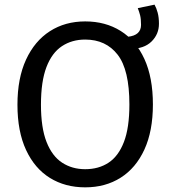

<svg xmlns="http://www.w3.org/2000/svg" viewBox="-20 -793 743 825"><path d="M346 -701Q433 -701 498.5 -660Q564 -619 600.5 -539.5Q637 -460 637 -344Q637 -230 600.5 -150.5Q564 -71 498.5 -29.5Q433 12 346 12Q260 12 194.5 -28.5Q129 -69 92 -148.5Q55 -228 55 -343Q55 -457 92 -537Q129 -617 194.5 -659Q260 -701 346 -701ZM346 -623Q289 -623 246 -594.5Q203 -566 179.5 -504.5Q156 -443 156 -343Q156 -244 180 -183Q204 -122 247 -94Q290 -66 346 -66Q404 -66 446.5 -94Q489 -122 512.5 -183Q536 -244 536 -344Q536 -493 485.5 -558Q435 -623 346 -623ZM539 -583 529 -635Q558 -638 572 -651Q586 -664 586 -686Q586 -712 582 -727.5Q578 -743 572 -758L644 -773Q652 -759 657.5 -738.5Q663 -718 663 -691Q663 -646 631 -614.5Q599 -583 539 -583Z"/></svg>

Font: Fira Sans Variable
Style: Regular
Weight: 400
Designer: Carrois Corporate & Edenspiekermann AG
Foundry: Carrois Corporate GbR & Edenspiekermann AG
Version: Version 4.202